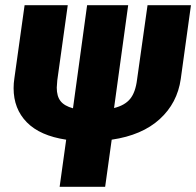

<svg xmlns="http://www.w3.org/2000/svg" viewBox="-20 -714 750 734"><path d="M710 -694 671 -412Q658 -320 590.5 -258.5Q523 -197 407 -180L382 0H208L233 -180Q133 -195 82.5 -246.5Q32 -298 32 -377Q32 -396 35 -415L74 -694H239L199 -407Q197 -387 197 -379Q197 -346 211.5 -327.5Q226 -309 259 -300L313 -694H470L416 -301Q457 -311 477.5 -336Q498 -361 504 -410L544 -694Z"/></svg>

Font: Fira Sans Condensed ExtraBold
Style: Italic
Weight: 800
Width: 3
Italic angle: -8°
Designer: bBox Type GmbH & Carrois Corporate GbR & Edenspiekermann AG
Foundry: bBox Type GmbH & Carrois Corporate GbR & Edenspiekermann AG
Version: Version 4.301